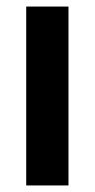

<svg xmlns="http://www.w3.org/2000/svg" viewBox="-20 -566 290 586"><path d="M189 0V-546H60V0Z"/></svg>

Font: Noto Sans Malayalam ExtraCondensed
Style: Bold
Weight: 700
Width: 2
Designer: Jelle Bosma - Monotype Design Team
Foundry: Monotype Imaging Inc.
Version: Version 2.104